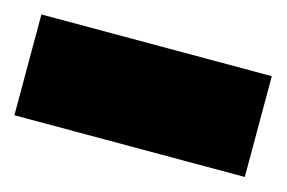

<svg xmlns="http://www.w3.org/2000/svg" viewBox="-40 -423 481 322"><g transform="rotate(15 200.0 -262.5)"><path d="M400 -350H0V-175H400Z"/></g></svg>

Font: Variable Test Axis Matching
Style: Regular
Weight: 400
Version: Version 1.000